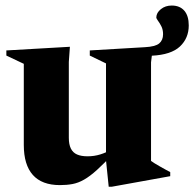

<svg xmlns="http://www.w3.org/2000/svg" viewBox="-20 -674 718 710"><path d="M234.5 -164.5Q234.5 -140 242 -124.8Q249.5 -109.5 264.8 -102.8Q280 -96 304 -96Q328.5 -96 351 -103Q373.5 -110 393.5 -122L400.5 -107.5Q364.5 -69 338.5 -45.5Q312.5 -22 291 -9.8Q269.5 2.5 248.2 6.5Q227 10.5 201.5 10.5Q135 10.5 101.5 -27Q68 -64.5 68 -138V-438L3.5 -468.5V-487.5L238.5 -501L234.5 -445ZM583 -547.5Q583 -564 576.8 -576.5Q570.5 -589 564.2 -597.2Q558 -605.5 558 -610Q558.5 -627 575 -640.2Q591.5 -653.5 615 -653.5Q645 -653.5 661.5 -634.5Q678 -615.5 678 -580Q678 -533 645.5 -502.2Q613 -471.5 541.5 -468L538.5 -443.5V-79Q543 -75.5 551.5 -70.2Q560 -65 570.5 -59Q581 -53 591 -47.5Q601 -42 609.5 -37.5V-22.5L393.5 16.5H382L372 -81V-439.5L312 -468.5V-487.5L516 -499.5Q554.5 -501.5 568.8 -513.5Q583 -525.5 583 -547.5Z"/></svg>

Font: Newsreader 60pt
Style: Bold
Weight: 700
Designer: Hugues Gentile
Foundry: Production Type
Version: Version 1.003